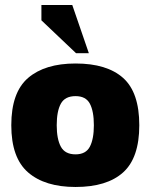

<svg xmlns="http://www.w3.org/2000/svg" viewBox="-20 -735 600 765"><path d="M281 10Q159 10 92 -48Q25 -106 25 -236Q25 -367 92 -424.5Q159 -482 281 -482Q406 -482 470.5 -424.5Q535 -367 535 -236Q535 -106 470.5 -48Q406 10 281 10ZM281 -120Q322 -120 338 -150.5Q354 -181 354 -236Q354 -292 338 -322Q322 -352 281 -352Q239 -352 222.5 -322Q206 -292 206 -236Q206 -181 222.5 -150.5Q239 -120 281 -120ZM283 -523 145 -654V-715H268L334 -523Z"/></svg>

Font: Rowdies
Style: Regular
Weight: 400
Designer: Jaikishan Patel
Version: Version 1.000; ttfautohint (v1.8.3)